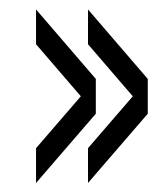

<svg xmlns="http://www.w3.org/2000/svg" viewBox="-20 -519 349 415"><path d="M170.2 -423.4V-498.6L299.4 -348.4V-273.2ZM170.2 -123.5V-198.7L299.4 -348.4V-273.2ZM57.9 -423.4V-498.6L187.1 -348.4V-273.2ZM57.9 -123.5V-198.7L187.1 -348.4V-273.2Z"/></svg>

Font: Big Shoulders Display SC Thin
Style: Regular
Weight: 100
Designer: Patric King
Foundry: XO Type Co
Version: Version 2.002